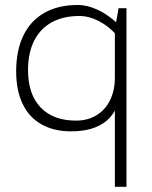

<svg xmlns="http://www.w3.org/2000/svg" viewBox="-20 -508 600 759"><path d="M261.2 11.2Q192.4 11.2 143.6 -16.6Q94.7 -44.4 69.3 -97.7Q43.9 -150.9 43.9 -225.6Q43.9 -308.6 72.5 -367.7Q101.1 -426.8 155.8 -457.5Q210.4 -488.3 287.6 -488.3Q325.7 -488.3 366.7 -469Q407.7 -449.7 444.3 -415L440.9 -369.6Q408.7 -405.3 370.1 -425Q331.5 -444.8 293.9 -444.8Q230 -444.8 184.3 -419.7Q138.7 -394.5 114.7 -346.4Q90.8 -298.3 90.8 -231Q90.8 -135.7 140.4 -83.5Q189.9 -31.2 280.8 -31.2Q326.2 -31.2 361.1 -52.2Q396 -73.2 415 -111.8Q434.1 -150.4 434.1 -201.7L452.1 -151.4Q452.1 -74.2 402.3 -31.5Q352.5 11.2 261.2 11.2ZM434.1 -392.6 448.7 -475.6H480V230.5H434.1Z"/></svg>

Font: DavidDev Light
Style: Regular
Weight: 300
Designer: David.dev
Foundry: David.dev
Version: Version 1.001;FEAKit 1.0